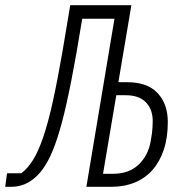

<svg xmlns="http://www.w3.org/2000/svg" viewBox="-57 -718 677 738"><path d="M-30 -52H25Q49 -70 69.5 -102.5Q90 -135 109 -190.5Q128 -246 146 -327.5Q164 -409 184 -525L213 -698H448L398 -402H432Q510 -402 549 -360Q588 -318 588 -249Q588 -189 572.5 -142.5Q557 -96 529 -64.5Q501 -33 461 -16.5Q421 0 372 0H275L383 -646H259L237 -515Q217 -402 199 -321.5Q181 -241 163 -186.5Q145 -132 126.5 -98.5Q108 -65 88 -45Q63 -20 38 -10Q13 0 -13 0H-37ZM377 -50Q438 -50 475 -84.5Q512 -119 522 -174L527 -205Q530 -229 530 -253Q530 -298 503.5 -325Q477 -352 426 -352H390L339 -50Z"/></svg>

Font: IBM Plex Mono Light
Style: Italic
Weight: 300
Italic angle: -9°
Monospace: yes
Designer: Mike Abbink, Paul van der Laan, Pieter van Rosmalen
Foundry: Bold Monday
Version: Version 2.3